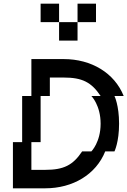

<svg xmlns="http://www.w3.org/2000/svg" viewBox="-20 -1020 690 1040"><path d="M525 -500H475C475 -500 525 -450 525 -350C525 -250 475 -200 475 -200H425C375 -125 325 -100 225 -100H150V-250H200V-500H250V-600H325C425 -600 475 -575 525 -500ZM50 0H225C375 0 500 -75 550 -200H600C600 -200 625 -250 625 -350C625 -450 600 -500 600 -500H650C600 -625 475 -700 325 -700H150V-500H100V-250H50ZM200 -900H300V-1000H200ZM300 -800H400V-900H300ZM400 -900H500V-1000H400Z"/></svg>

Font: LS-VG5000 Shifted
Style: Regular
Weight: 400
Designer: Justin Bihan, 2021
Foundry: Justin Bihan, 2021
Version: Version 1.000;Glyphs 3.1.2 (3151)